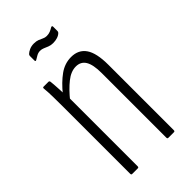

<svg xmlns="http://www.w3.org/2000/svg" viewBox="-199 -685 744 744"><g transform="rotate(-45 172.5 -313.5)"><path d="M256 0Q251 0 251 -6V-360Q251 -406 238 -427.5Q225 -449 198 -449Q171 -449 143.5 -427Q116 -405 88 -370L86 -408Q116 -445 146 -466.5Q176 -488 211 -488Q251 -488 271.5 -458.5Q292 -429 292 -364V-6Q292 0 287 0ZM58 0Q53 0 53 -6V-367Q53 -401 52.5 -428.5Q52 -456 50 -475Q49 -482 54 -482H81Q86 -482 87 -476Q89 -457 90.5 -428Q92 -399 92 -384L94 -380V-6Q94 0 89 0ZM200 -575Q188 -575 178 -579Q168 -583 160 -586.5Q152 -590 143 -590Q133 -590 124 -585Q115 -580 107 -575Q101 -572 101 -579V-603Q101 -608 104 -611Q110 -617 121 -622Q132 -627 146 -627Q159 -627 168 -623.5Q177 -620 185 -616Q193 -612 202 -612Q213 -612 221.5 -615.5Q230 -619 238 -624Q245 -627 245 -620V-597Q245 -592 242 -589Q235 -582 224 -578.5Q213 -575 200 -575Z"/></g></svg>

Font: Sofia Sans Extra Condensed Light
Style: Regular
Weight: 300
Designer: Botio Nikoltchev, Ani Petrova
Foundry: lettersoup
Version: Version 4.101